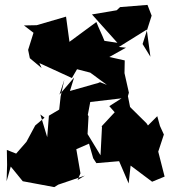

<svg xmlns="http://www.w3.org/2000/svg" viewBox="-20 -648 693 785"><path d="M427 -214 492 -140 479 -166 539 -123 522 -159 503 -255 507 -269 489 -349 490 -401 427 -415 495 -453 466 -456 580 -527 595 -416 563 -468 600 -584 583 -628 471 -619 457 -606 356 -589 460 -473 407 -481C397 -507 384 -532 374 -558L264 -477L250 -580L130 -545L78 -544L117 -514L95 -444L102 -410L150 -370L141 -390L274 -329L295 -365L349 -351L417 -301L389 -312L382 -309L266 -276L283 -331L223 -261L243 -322L228 -254L222 -200L180 -175L173 -87L145 -180L162 -167L124 -135L88 -68L46 -20L8 -35L9 26L7 93L24 33L73 93L202 117L218 107L327 70L297 88L309 61L292 -38L347 -62L333 -99L361 -1L374 19L467 11L506 102L514 29L602 95L653 74L627 -28L650 -98L634 -133L623 -173L585 -135L579 -144L487 -235L462 -203L395 -131L397 -130L391 -13L338 -100L342 -173L339 -178L349 -231L477 -246Z"/></svg>

Font: Hussar Lance
Style: ExBdObl
Weight: 700
Foundry: Cannot Into Space Fonts, PlusOne Fonts
Version: Version 2.270